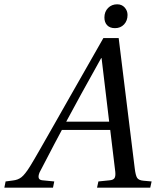

<svg xmlns="http://www.w3.org/2000/svg" viewBox="-43 -868 721 888"><path d="M439.9 -787.1Q439.9 -814 456.8 -831.1Q473.6 -848.1 499 -848.1Q520.5 -848.1 533.7 -833.3Q546.9 -818.4 546.9 -798.8Q546.9 -772.5 530.8 -755.1Q514.6 -737.8 488.8 -737.8Q465.3 -737.8 452.6 -751.2Q439.9 -764.6 439.9 -787.1ZM-22.9 0 -17.1 -28.8 16.1 -33.2Q40 -35.6 56.4 -48.6Q72.8 -61.5 96.2 -99.1Q112.8 -126 141.8 -176.8Q170.9 -227.5 212.2 -300.3Q253.4 -373 267.1 -397L435.1 -691.9H505.9L580.1 -89.8Q584 -57.1 591.1 -45.7Q598.1 -34.2 620.1 -32.2L658.2 -28.8L651.9 0H405.8L412.1 -28.8L464.8 -34.2Q480.5 -35.6 486.3 -43.9Q492.2 -52.2 490.2 -73.2L466.8 -267.1H243.2Q225.6 -235.4 140.1 -70.8Q126 -36.6 152.8 -34.2L208 -28.8L202.1 0ZM263.2 -305.2H461.9L426.8 -599.1H424.8Q323.2 -417.5 263.2 -305.2Z"/></svg>

Font: Linguistics Pro
Style: Italic
Weight: 400
Italic angle: -12°
Designer: Stefan Peev, Context Ltd
Foundry: Stefan Peev, Context Ltd
Version: Version 001.000